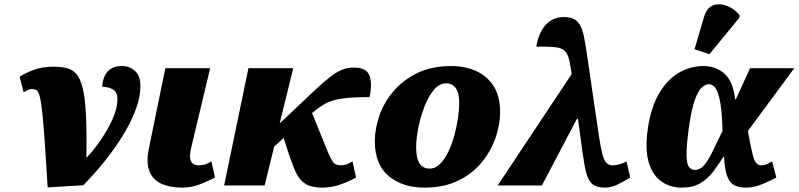

<svg xmlns="http://www.w3.org/2000/svg" viewBox="-20 -848 3652 878"><path d="M70 -497Q91 -512 132 -527.5Q173 -543 221 -543Q257 -543 283.5 -537Q310 -531 328.5 -510.5Q347 -490 358 -445.5Q369 -401 373 -324Q377 -247 375 -129H378Q401 -153 425 -185.5Q449 -218 470 -254.5Q491 -291 504 -327Q517 -363 517 -394Q517 -427 496.5 -439Q476 -451 448 -451Q448 -490 470 -518Q492 -546 537 -546Q572 -546 597 -524Q622 -502 622 -455Q622 -408 604 -356.5Q586 -305 556.5 -253.5Q527 -202 492 -154.5Q457 -107 422.5 -67.5Q388 -28 361 -1L198 9Q190 -124 184 -208.5Q178 -293 172.5 -340.5Q167 -388 161 -409.5Q155 -431 146.5 -436Q138 -441 126 -441Q116 -441 106 -436Q96 -431 88 -426Z M813 10Q757 10 717.5 -8Q678 -26 662.5 -67Q647 -108 662 -175L736 -536H941L856 -180Q844 -133 852.5 -112.5Q861 -92 890 -92Q907 -92 920.5 -97Q934 -102 947 -110L963 -36Q938 -23 897.5 -6.5Q857 10 813 10Z M1005 0 1116 -536H1321L1259 -284L1324 -345Q1383 -401 1423 -438.5Q1463 -476 1492 -498Q1521 -520 1545.5 -529.5Q1570 -539 1599 -539Q1657 -539 1670 -501Q1683 -463 1670 -404Q1616 -404 1577.5 -401Q1539 -398 1510.5 -390.5Q1482 -383 1458 -368.5Q1434 -354 1407 -331L1480 -151Q1491 -126 1501.5 -109Q1512 -92 1540 -92Q1548 -92 1560.5 -95Q1573 -98 1592 -110L1608 -36Q1580 -20 1538.5 -5Q1497 10 1453 10Q1406 10 1379 -6Q1352 -22 1336.5 -53Q1321 -84 1306 -128L1277 -217L1234 -178L1190 0Z M1921 10Q1821 10 1757.5 -43Q1694 -96 1694 -202Q1694 -259 1715 -319.5Q1736 -380 1779.5 -431Q1823 -482 1888.5 -514Q1954 -546 2044 -546Q2105 -546 2155.5 -524Q2206 -502 2236.5 -455.5Q2267 -409 2267 -334Q2267 -279 2246.5 -219Q2226 -159 2184 -107Q2142 -55 2076.5 -22.5Q2011 10 1921 10ZM1944 -77Q1971 -77 1992.5 -98.5Q2014 -120 2030.5 -155Q2047 -190 2058 -230.5Q2069 -271 2074.5 -309.5Q2080 -348 2080 -377Q2080 -424 2064 -445.5Q2048 -467 2020 -467Q1989 -467 1964 -437Q1939 -407 1921 -360.5Q1903 -314 1893 -264Q1883 -214 1883 -174Q1883 -123 1899 -100Q1915 -77 1944 -77Z M2256 0 2594 -509 2592 -524Q2586 -566 2578.5 -588.5Q2571 -611 2555.5 -621Q2540 -631 2511 -633Q2482 -635 2432 -635Q2446 -706 2479 -738Q2512 -770 2558 -770Q2602 -770 2622 -747.5Q2642 -725 2651 -678Q2660 -631 2670 -559L2718 -232Q2726 -178 2733.5 -147.5Q2741 -117 2752 -104.5Q2763 -92 2782 -92Q2798 -92 2815.5 -97.5Q2833 -103 2845 -110L2862 -36Q2826 -14 2799.5 -2Q2773 10 2747 10Q2710 10 2690.5 -5Q2671 -20 2661.5 -55.5Q2652 -91 2644 -150L2623 -304H2618L2458 0Z M3097 10Q3046 10 3006 -17Q2966 -44 2947.5 -102.5Q2929 -161 2942 -257Q2956 -355 2993 -419Q3030 -483 3083 -514.5Q3136 -546 3197 -546Q3253 -546 3292.5 -511.5Q3332 -477 3342 -394H3345L3410 -536H3612L3400 -249Q3414 -168 3425 -130Q3436 -92 3460 -92Q3474 -92 3484.5 -96.5Q3495 -101 3511 -110L3530 -36Q3501 -20 3463.5 -5Q3426 10 3392 10Q3362 10 3340 0Q3318 -10 3306 -40.5Q3294 -71 3291 -132H3289Q3266 -96 3241.5 -63.5Q3217 -31 3183 -10.5Q3149 10 3097 10ZM3158 -71Q3182 -71 3200.5 -93Q3219 -115 3238.5 -155.5Q3258 -196 3284 -249Q3282 -331 3274 -377.5Q3266 -424 3253 -443.5Q3240 -463 3221 -463Q3207 -463 3190 -448.5Q3173 -434 3157.5 -391.5Q3142 -349 3130 -264Q3119 -181 3119.5 -139.5Q3120 -98 3130.5 -84.5Q3141 -71 3158 -71ZM3224 -600 3156 -623 3200 -772Q3213 -814 3242 -824Q3271 -834 3304.5 -821Q3338 -808 3362 -779L3361 -767Z"/></svg>

Font: Noto Serif Black
Style: Italic
Weight: 900
Italic angle: -12°
Designer: Monotype Design Team
Foundry: Monotype Imaging Inc.
Version: Version 2.013